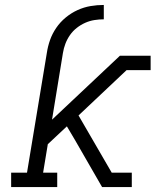

<svg xmlns="http://www.w3.org/2000/svg" viewBox="-20 -755 640 775"><path d="M25 0V-58H89L169 -541Q173 -568 182 -593.5Q191 -619 207 -642.5Q223 -666 245.5 -684.5Q268 -703 293.5 -714.5Q319 -726 345.5 -730.5Q372 -735 399 -735V-677Q380 -677 361 -674Q342 -671 324 -663Q306 -655 290 -642.5Q274 -630 262.5 -613.5Q251 -597 244 -578.5Q237 -560 234 -541L190 -272L464 -530H588V-472H491L297 -289L431 -58H512V0H392L282 -191L250 -245L173 -173L154 -58H211V0Z"/></svg>

Font: Iosevka Slab LtExObl
Style: Regular
Weight: 300
Width: 7
Italic angle: -9°
Monospace: yes
Designer: Belleve Invis
Foundry: Belleve Invis
Version: Version 11.1.0; ttfautohint (v1.8.3)